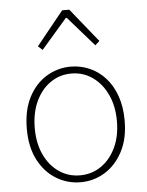

<svg xmlns="http://www.w3.org/2000/svg" viewBox="-56 -857 699 915"><g transform="rotate(-5 293.0 -399.0)"><path d="M293 13Q230 13 176.5 -19.5Q123 -52 91 -113.5Q59 -175 59 -262Q59 -351 91 -413Q123 -475 176.5 -507.5Q230 -540 293 -540Q340 -540 382.5 -521.5Q425 -503 457.5 -467.5Q490 -432 508.5 -380Q527 -328 527 -262Q527 -175 494.5 -113.5Q462 -52 409 -19.5Q356 13 293 13ZM293 -20Q349 -20 393.5 -50.5Q438 -81 464 -135.5Q490 -190 490 -262Q490 -335 464 -390Q438 -445 393.5 -476Q349 -507 293 -507Q237 -507 192.5 -476Q148 -445 122.5 -390Q97 -335 97 -262Q97 -190 122.5 -135.5Q148 -81 192.5 -50.5Q237 -20 293 -20ZM146 -650 276 -811H310L440 -650L419 -631L295 -773H290L167 -631Z"/></g></svg>

Font: Noto Sans JP Thin Thin
Style: Regular
Weight: 250
Version: Version 2.004-H2;hotconv 1.0.118;makeotfexe 2.5.65603